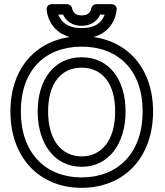

<svg xmlns="http://www.w3.org/2000/svg" viewBox="-20 -865 793 922"><path d="M372 -13C199 -13 80 -130 80 -330C80 -529 198 -641 372 -641C547 -641 665 -529 665 -330C665 -130 546 -13 372 -13ZM372 37C574 37 715 -106 715 -330C715 -553 573 -691 372 -691C172 -691 30 -553 30 -330C30 -106 171 37 372 37ZM372 -64C503 -64 583 -176 583 -330C583 -484 503 -590 372 -590C241 -590 161 -484 161 -330C161 -176 241 -64 372 -64ZM372 -114C277 -114 211 -190 211 -330C211 -468 276 -540 372 -540C468 -540 533 -468 533 -330C533 -190 467 -114 372 -114ZM372 -730C305 -730 274 -759 260 -795H283C297 -763 328 -741 372 -741C418 -741 448 -765 461 -795H483C469 -758 439 -730 372 -730ZM372 -680C476 -680 531 -742 540 -817C543 -839 525 -845 515 -845H443C432 -845 422 -838 419 -826C414 -806 404 -791 372 -791C341 -791 331 -806 326 -826C324 -837 313 -845 301 -845H229C207 -845 203 -827 204 -817C213 -742 269 -680 372 -680Z"/></svg>

Font: Falling Sky
Style: ExtOu
Weight: 400
Designer: Paul D. Hunt
Foundry: Adobe Systems Incorporated
Version: Version 1.02